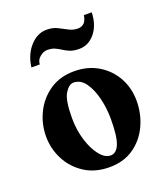

<svg xmlns="http://www.w3.org/2000/svg" viewBox="-121 -709 700 807"><g transform="rotate(-20 229.0 -305.0)"><path d="M433.1 -210.4Q433.1 -150.9 408.9 -99.6Q384.8 -48.3 339.8 -17.3Q294.9 13.7 231.9 13.7Q167.5 13.7 120.8 -16.4Q74.2 -46.4 49.1 -95Q23.9 -143.6 23.9 -198.2Q23.9 -254.9 48.6 -304.7Q73.2 -354.5 118.9 -385.5Q164.6 -416.5 227.5 -416.5Q288.6 -416.5 335 -388.7Q381.3 -360.8 407.2 -314.2Q433.1 -267.6 433.1 -210.4ZM305.2 -175.3Q305.2 -223.1 294.2 -268.3Q283.2 -313.5 262 -343Q240.7 -372.6 209 -372.6Q189 -372.6 170.9 -343.5Q152.8 -314.5 152.8 -234.9Q152.8 -180.2 167.5 -133.8Q182.1 -87.4 204.8 -59.3Q227.5 -31.2 252.4 -31.2Q278.3 -31.2 291.7 -64.2Q305.2 -97.2 305.2 -175.3ZM382.8 -624Q381.3 -567.4 352.3 -532.2Q323.2 -497.1 282.2 -497.1Q257.8 -497.1 241.7 -503.4Q225.6 -509.8 213.1 -518.1Q200.7 -526.4 186.8 -532.7Q172.9 -539.1 152.3 -539.1Q135.7 -539.1 119.4 -525.6Q103 -512.2 103 -492.7H65.4Q72.3 -547.9 104.7 -584Q137.2 -620.1 178.7 -620.1Q206.1 -620.1 226.3 -610.1Q246.6 -600.1 265.4 -589.8Q284.2 -579.6 305.7 -579.6Q321.8 -579.6 333 -589.6Q344.2 -599.6 347.7 -624Z"/></g></svg>

Font: Scheherazade New
Style: Bold
Weight: 700
Designer: SIL International
Foundry: SIL International
Version: Version 4.000